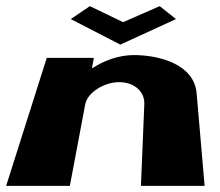

<svg xmlns="http://www.w3.org/2000/svg" viewBox="-34 -604 715 624"><path d="M366 -532 485 -584 538 -542 357 -459 196 -542 258 -584ZM243 -265C250 -303 304 -337 353 -337C406 -337 437 -303 435 -265L424 0H631L605 -301C597 -396 482 -425 401 -425C353 -425 306 -408 267 -383H265L271 -416H118L-14 0H193Z"/></svg>

Font: Hussar Milosc
Style: Bold
Weight: 700
Foundry: Cannot Into Space Fonts
Version: Version 1.02